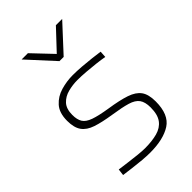

<svg xmlns="http://www.w3.org/2000/svg" viewBox="-223 -815 907 907"><g transform="rotate(-45 230.5 -361.5)"><path d="M222 9Q201 9 171 6.5Q141 4 110.5 0Q80 -4 57 -7L61 -40Q84 -37 114 -33Q144 -29 173 -26Q202 -23 220 -23Q267 -23 302 -32.5Q337 -42 356 -67.5Q375 -93 375 -141Q375 -177 361 -196.5Q347 -216 313.5 -226Q280 -236 220 -245Q162 -254 124.5 -266.5Q87 -279 69 -304Q51 -329 51 -375Q51 -428 77 -457Q103 -486 142.5 -497.5Q182 -509 222 -509Q250 -509 282 -506.5Q314 -504 344 -500.5Q374 -497 394 -494L392 -461Q370 -465 340 -468.5Q310 -472 278.5 -474.5Q247 -477 222 -477Q190 -477 159 -469Q128 -461 108 -439.5Q88 -418 88 -377Q88 -346 99.5 -327.5Q111 -309 142 -298Q173 -287 230 -278Q296 -268 336 -254.5Q376 -241 394 -216Q412 -191 412 -144Q412 -56 361.5 -23.5Q311 9 222 9ZM225 -600 104 -732H146L240 -633L333 -732H375L253 -600Z"/></g></svg>

Font: TitilliumWeb ExtraLight
Style: Regular
Weight: 400
Designer: Mohamed Gaber, Accademia di Belle Arti di Urbino and others
Foundry: Kief Type Foundry, Accademia di Belle Arti di Urbino and others
Version: Version 3.000; ttfautohint (v1.8.2)